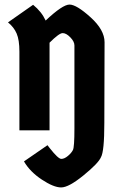

<svg xmlns="http://www.w3.org/2000/svg" viewBox="-20 -571 533 841"><path d="M85 136 188 65 198 78Q235 125 248.5 125Q262 125 277.5 112Q293 99 299.5 86Q306 73 306 -8V-372Q306 -389 288 -407.5Q270 -426 254.5 -426Q239 -426 197 -384V0H65V-345Q65 -396 53 -424Q41 -452 15 -473L125 -550Q162 -520 180 -481Q254 -551 284.5 -551Q315 -551 376.5 -495.5Q438 -440 438 -386L437 -33Q437 93 422 118Q411 144 346 197Q281 250 248 250Q215 250 163 215.5Q111 181 85 136Z"/></svg>

Font: Germania One
Style: Regular
Weight: 400
Designer: John Vargas Beltran
Foundry: John Vargas Beltran
Version: Version 1.001